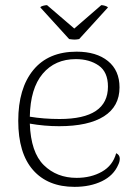

<svg xmlns="http://www.w3.org/2000/svg" viewBox="-20 -715 540 747"><path d="M446 -98Q446 -86 440 -74Q422 -32 376.5 -10Q331 12 270 12Q166 12 108.5 -53.5Q51 -119 51 -245Q51 -371 109.5 -442.5Q168 -514 278 -514Q355 -514 400 -477.5Q445 -441 445 -375Q445 -301 384.5 -262.5Q324 -224 210 -224Q153 -224 96 -234Q100 -122 150.5 -72.5Q201 -23 278 -23Q334 -23 376.5 -47Q419 -71 432 -119Q446 -112 446 -98ZM96 -261Q150 -252 212 -252Q400 -252 400 -378Q400 -435 364 -460Q328 -485 275 -485Q194 -485 146 -428Q98 -371 96 -261ZM269 -604 374 -695Q380 -695 388.5 -692.5Q397 -690 400 -686L288 -563Q278 -561 270 -561Q263 -561 249 -563L137 -686Q138 -690 147.5 -692.5Q157 -695 163 -695Z"/></svg>

Font: Arima Madurai ExtraLight
Style: Regular
Weight: 275
Designer: Joana Correia and Natanael Gama
Foundry: NDISCOVER
Version: Version 1.019